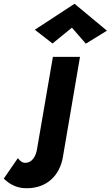

<svg xmlns="http://www.w3.org/2000/svg" viewBox="-171 -762 588 1020"><path d="M211 -615 285 -530 397 -599 225 -742 14 -604 108 -531ZM-76 78 -151 187C-124 212 -88 238 -31 238C78 239 146 170 163 73L254 -460H110L25 34C18 72 -3 103 -36 103C-53 103 -65 93 -76 78Z"/></svg>

Font: Jost*
Style: Bold Italic
Weight: 700
Italic angle: -10°
Version: Version 3.7